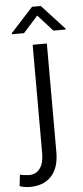

<svg xmlns="http://www.w3.org/2000/svg" viewBox="-109 -760 436 1007"><g transform="rotate(-5 109.0 -257.0)"><path d="M85.9 -528.3H160.6V43.5Q160.6 126 120.1 169.7Q79.6 213.4 7.8 213.4Q-21 213.4 -46.9 204.6L-40 144Q-32.7 147 -16.8 148.9Q-1 150.9 7.8 150.9Q44.9 150.9 65.4 122.6Q85.9 94.2 85.9 43.5ZM146 -727.1 265.1 -597.7V-592.8H200.7L123 -678.7L45.9 -592.8H-17.6V-598.6L100.1 -727.1Z"/></g></svg>

Font: Vazirmatn UI Light
Style: Regular
Weight: 300
Designer: Saber Rastikerdar
Foundry: Saber Rastikerdar
Version: Version 33.003